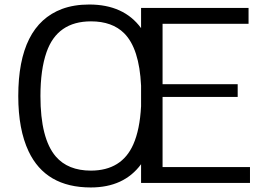

<svg xmlns="http://www.w3.org/2000/svg" viewBox="-20 -806 1148 846"><path d="M1081.5 0H601.6V-82.5Q526.4 20 379.9 20Q181.2 20 106 -139.2Q60.5 -235.4 60.5 -382.8Q60.5 -694.3 253.4 -766.6Q306.2 -786.1 373 -786.1Q525.4 -786.1 601.6 -682.1V-771H1075.2V-701.2H696.3V-435.1H1027.3V-378.9H696.3V-69.8H1081.5ZM601.6 -428.7Q593.8 -592.8 527.3 -659.2Q474.6 -711.9 380.9 -711.9Q232.4 -711.9 185.1 -576.2Q158.2 -499.5 158.2 -382.8Q158.2 -195.8 225.6 -116.7Q279.3 -54.2 380.9 -54.2Q516.6 -54.7 567.4 -169.9Q596.2 -234.9 601.6 -337.9Z"/></svg>

Font: Dhyana
Style: Regular
Weight: 400
Foundry: Vernon Adams
Version: Version 1.002; ttfautohint (v0.8.51-6076)